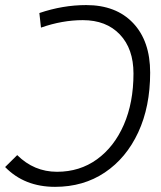

<svg xmlns="http://www.w3.org/2000/svg" viewBox="-24 -723 630 753"><path d="M314 -703.1Q431.2 -703.1 498 -632.6Q564.9 -562 564.9 -438Q564.9 -304.7 518.1 -203.9Q471.2 -103 387.2 -46.6Q303.2 9.8 191.9 9.8Q71.8 9.8 -3.9 -67.9L43.5 -114.7Q109.4 -49.3 199.7 -49.3Q288.6 -49.3 356.2 -98.1Q423.8 -147 461.7 -233.9Q499.5 -320.8 499.5 -434.6Q499.5 -531.7 446 -587.9Q392.6 -644 300.8 -644Q220.2 -644 136.7 -614.7L130.4 -671.9Q222.2 -703.1 314 -703.1Z"/></svg>

Font: Cascadia Code PL Light
Style: Italic
Weight: 300
Italic angle: -10°
Monospace: yes
Designer: Aaron Bell
Foundry: Saja Typeworks
Version: Version 2404.023; ttfautohint (v1.8.4)